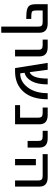

<svg xmlns="http://www.w3.org/2000/svg" viewBox="1120 -1680 780 3060"><g transform="rotate(90 1510.0 -150.0)"><path d="M404 -372Q404 -410 388 -425Q372 -440 332 -440H147V-342Q147 -316 149.5 -303Q152 -290 157.5 -279Q163 -268 180.5 -264.5Q198 -261 218.5 -259.5Q239 -258 282 -258V-178Q178 -178 130 -191.5Q82 -205 64.5 -237.5Q47 -270 47 -340V-520H354Q502 -520 502 -388V220H404Z M611 -440V-520H731Q879 -520 879 -388V0H773V-372Q773 -409 756.5 -424.5Q740 -440 700 -440Z M1562 -520Q1562 -271 1443 -135.5Q1324 0 1117 0H1065L982 -520H1092L1130 -233Q1232 -271 1232 -520H1325Q1325 -358 1274.5 -265Q1224 -172 1140 -152L1149 -82H1152Q1282 -82 1373.5 -202.5Q1465 -323 1465 -520Z M1656 0V-80H1855V-372Q1855 -409 1838.5 -424.5Q1822 -440 1782 -440H1694V-520H1814Q1961 -520 1961 -388V0Z M2065 -440V-520H2185Q2332 -520 2332 -388V-200H2226V-372Q2226 -410 2210 -425Q2194 -440 2154 -440Z M2614 -332V-100V0H2514V-100V-332ZM2436 -440V-520H2806Q2954 -520 2954 -388V0H2856V-372Q2856 -409 2839.5 -424.5Q2823 -440 2783 -440Z"/></g></svg>

Font: M PLUS 1p Medium
Style: Regular
Weight: 500
Version: Version 1.062